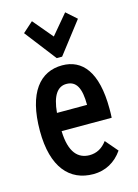

<svg xmlns="http://www.w3.org/2000/svg" viewBox="-109 -754 593 826"><g transform="rotate(-15 187.5 -341.0)"><path d="M117 -693 71 -652 179 -512H203L311 -652L265 -693L191 -605ZM203 11C257 11 302 -14 333 -59L286 -114C265 -86 240 -72 207 -72C158 -73 121 -106 118 -203H341C342 -216 342 -230 342 -243C342 -408 282 -476 193 -476C95 -476 28 -399 28 -228C28 -65 98 11 203 11ZM119 -284C126 -362 152 -394 190 -394C234 -394 253 -359 253 -284Z"/></g></svg>

Font: Inconsolata Condensed
Style: Bold
Weight: 700
Width: 3
Monospace: yes
Designer: Raph Levien, Cyreal, Brenton Simpson
Foundry: Raph Levien, Cyreal, Google
Version: Version 3.100